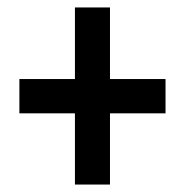

<svg xmlns="http://www.w3.org/2000/svg" viewBox="-20 -611 497 515"><path d="M275 -399H424V-307H275V-116H181V-307H32V-399H181V-591H275Z"/></svg>

Font: Noto Sans Khmer UI ExtraCondensed SemiBold
Style: Regular
Weight: 600
Width: 2
Designer: Danh Hong and the Monotype Design Team
Foundry: Monotype Imaging Inc.
Version: Version 2.002; ttfautohint (v1.8.4.7-5d5b)